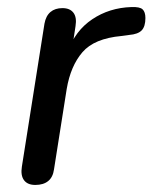

<svg xmlns="http://www.w3.org/2000/svg" viewBox="-20 -517 432 544"><path d="M80 7Q58 7 48 -6.5Q38 -20 42 -45L106 -450Q110 -472 123 -483Q136 -494 157 -494Q178 -494 188 -481Q198 -468 194 -443L183 -371H172Q193 -430 241.5 -462.5Q290 -495 352 -497Q376 -498 384 -490.5Q392 -483 392 -466Q392 -442 381.5 -431Q371 -420 346 -418L324 -415Q247 -408 213.5 -369Q180 -330 169 -265L133 -37Q130 -15 116.5 -4Q103 7 80 7Z"/></svg>

Font: Nunito Medium
Style: Italic
Weight: 500
Designer: Vernon Adams
Foundry: Vernon Adams
Version: Version 3.601